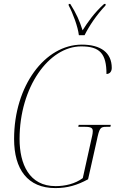

<svg xmlns="http://www.w3.org/2000/svg" viewBox="-20 -951 593 981"><path d="M383 -771H412C436 -819 472 -873 519 -923L520 -931H512C460 -884 428 -837 402 -796C386 -846 370 -882 339 -931H331V-923C352 -884 378 -815 383 -771ZM263 10C325 10 375 -5 430 -35L474 -231C488 -298 492 -303 524 -303H544L546 -313H382L380 -303H414C447 -303 454 -296 454 -281C454 -267 450 -253 446 -235L403 -41C364 -12 313 0 264 0C129 0 80 -113 80 -241C80 -505 229 -714 395 -714C490 -714 524 -677 524 -573C541 -573 551 -586 551 -604C551 -682 495 -723 398 -723C210 -723 52 -513 52 -241C52 -86 121 10 263 10Z"/></svg>

Font: Noto Serif Display Condensed Thin
Style: Italic
Weight: 100
Width: 3
Italic angle: -12°
Designer: Monotype Design Team
Foundry: Monotype Imaging Inc.
Version: Version 2.009